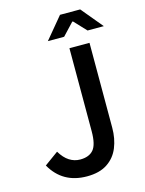

<svg xmlns="http://www.w3.org/2000/svg" viewBox="-126 -909 752 997"><g transform="rotate(-15 250.5 -410.5)"><path d="M216.3 12.2Q85.4 12.2 23.4 -97.7L98.1 -151.9Q119.6 -115.7 146.5 -98.6Q173.3 -81.5 204.6 -81.5Q252.4 -81.5 275.9 -109.1Q299.3 -136.7 299.3 -208V-654.3H407.2V-198.2Q407.2 -139.6 387.7 -91.8Q368.2 -43.9 325.9 -15.9Q283.7 12.2 216.3 12.2ZM200.7 -718.8 296.9 -834.5H405.3L501.5 -718.8H414.1L353 -783.7H349.1L288.1 -718.8Z"/></g></svg>

Font: Varta Light
Style: Bold
Weight: 700
Version: Version 1.004